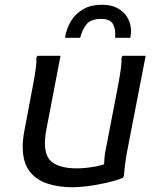

<svg xmlns="http://www.w3.org/2000/svg" viewBox="-20 -780 672 812"><path d="M76 -160Q76 -175 78 -193.5Q80 -212 84 -232L112 -380Q116 -400 121.5 -430Q127 -460 131 -489Q135 -518 134 -536L138 -544H236L176 -232Q173 -216 171.5 -201.5Q170 -187 170 -174Q170 -113 205.5 -90.5Q241 -68 304 -68Q337 -68 373.5 -74Q410 -80 440 -92L420 -68Q420 -85 421.5 -107.5Q423 -130 428 -152L472 -380Q476 -400 481.5 -430Q487 -460 491 -489Q495 -518 494 -536L498 -544H596L520 -152Q514 -122 510 -92.5Q506 -63 504 -36L500 -28Q470 -16 430.5 -7Q391 2 352.5 7Q314 12 288 12Q226 12 178 -4.5Q130 -21 103 -58.5Q76 -96 76 -160ZM411 -760Q455 -760 484.5 -741Q514 -722 526.5 -690Q539 -658 531 -620H467Q470 -656 458 -678Q446 -700 407 -700Q365 -700 346.5 -678Q328 -656 319 -620H255Q261 -660 280.5 -691.5Q300 -723 332.5 -741.5Q365 -760 411 -760Z"/></svg>

Font: Kufam
Style: Italic
Weight: 400
Italic angle: -11°
Designer: Artur Schmal
Foundry: Original Type
Version: Version 1.301; ttfautohint (v1.8.3)